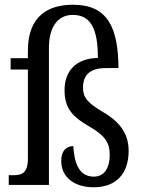

<svg xmlns="http://www.w3.org/2000/svg" viewBox="-20 -782 602 812"><path d="M376 10C468 10 524 -44 524 -144C524 -211 493 -263 416 -308C351 -346 331 -370 331 -411C331 -462 358 -494 426 -494H481C480 -666 435 -762 289 -762C182 -762 98 -713 98 -568V-536H25V-488H98V-113C98 -50 73 -41 36 -41H17V0H187V-581C187 -663 221 -719 288 -719C365 -719 394 -658 394 -537C302 -535 253 -483 253 -400C253 -319 292 -285 361 -245C427 -207 444 -175 444 -128C444 -67 418 -35 377 -35C315 -35 294 -91 290 -164C267 -164 239 -151 239 -101C239 -32 295 10 376 10Z"/></svg>

Font: Noto Serif Lao Condensed
Style: Regular
Weight: 400
Width: 3
Designer: Monotype Design Team
Foundry: Monotype Imaging Inc.
Version: Version 2.003